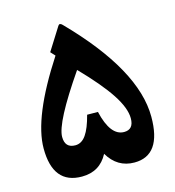

<svg xmlns="http://www.w3.org/2000/svg" viewBox="-105 -791 804 881"><g transform="rotate(-15 297.0 -351.0)"><path d="M323.7 -267.6Q351.6 -147.5 416.5 -147.5Q461.9 -147.5 461.9 -200.7Q461.9 -249 417.5 -316.7Q373 -384.3 281.2 -478.5Q135.3 -266.6 135.3 -199.2Q135.3 -146.5 184.6 -146.5Q214.8 -146.5 235.8 -176.8Q256.8 -207 272.5 -268.1ZM301.3 -74.7Q262.2 0 176.8 0Q39.6 0 39.6 -169.9Q39.6 -317.4 202.6 -567.9L183.1 -588.9L251 -696.8Q258.3 -708.5 271 -695.3Q554.7 -405.8 554.7 -183.1Q554.7 0 426.3 0Q345.2 0 301.3 -74.7Z"/></g></svg>

Font: Sahel FD
Style: Bold-FD
Weight: 700
Foundry: Saber Rastikerdar (saber.rastikerdar@gmail.com)
Version: Version 3.3.0